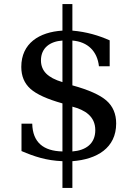

<svg xmlns="http://www.w3.org/2000/svg" viewBox="-20 -732 676 947"><path d="M553 -123C553 -170 537 -208 505 -236C473 -264 417 -289 337 -311V-532C413 -526 460 -479 468 -405H521V-533C467 -557 407 -575 337 -581V-712H288V-581C173 -574 85 -518 85 -402C85 -357 100 -321 130 -294C160 -267 213 -243 288 -222V15C194 13 141 -30 139 -122H86V13C149 40 209 60 288 63V195H337V63C458 54 553 -2 553 -123ZM288 -532V-327C251 -338 225 -352 208 -369C191 -386 182 -408 182 -434C182 -496 227 -528 288 -532ZM337 15V-206C398 -190 450 -159 450 -90C450 -23 403 10 337 15Z"/></svg>

Font: Iranian Serif 
Style: Regular
Weight: 400
Designer: Hooman Mehr, Hadi Navid in Neviseh Pardaz Co. Ltd. (http://nevisa.com)
Foundry: http://font-store.ir
Version: 5.0.2 build 3/9/1393